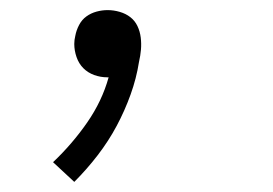

<svg xmlns="http://www.w3.org/2000/svg" viewBox="-20 -145 540 380"><path d="M127 215 85 176Q123 140 152.5 97.5Q182 55 195 8H192Q179 8 166.5 3.5Q154 -1 145 -10Q136 -19 131.5 -32Q127 -45 127 -58Q127 -62 127.5 -66Q128 -70 129 -74Q131 -85 136.5 -95.5Q142 -106 151 -112.5Q160 -119 171 -122Q182 -125 193 -125Q205 -125 217 -121.5Q229 -118 238 -111Q247 -104 252 -93.5Q257 -83 258.5 -71Q260 -59 259 -47Q258 -35 255 -22Q250 10 238.5 42Q227 74 211 104Q195 134 173.5 162Q152 190 127 215Z"/></svg>

Font: Iosevka Light Oblique
Style: Regular
Weight: 300
Italic angle: -9°
Monospace: yes
Designer: Belleve Invis
Foundry: Belleve Invis
Version: Version 32.5.0; ttfautohint (v1.8.4)